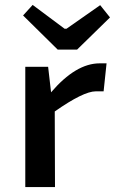

<svg xmlns="http://www.w3.org/2000/svg" viewBox="-20 -762 468 782"><path d="M74 -699 113 -742 243 -645H251L388 -741L428 -691L294 -560H215ZM188 -386Q289 -504 386 -504H414L402 -390H370Q320 -390 203 -308L204 0H83V-490H176Z"/></svg>

Font: Taylor Sans Upright Semi Bold
Style: Regular
Weight: 600
Italic angle: -8°
Designer: Natanael Gama
Version: Version 1.001 September 8, 2015